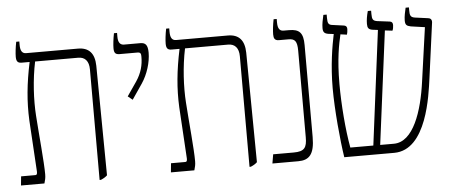

<svg xmlns="http://www.w3.org/2000/svg" viewBox="-46 -753 2053 865"><g transform="rotate(-5 980.0 -320.5)"><path d="M17 0H123C127 -14 130 -24 130 -41C130 -96 118 -217 112 -307C107 -378 112 -470 129 -551H324C354 -551 372 -532 372 -494V6H378C390 1 400 -5 407 -12L402 -508C401 -564 376 -592 326 -592H92C74 -592 66 -605 66 -631V-647H52C47 -623 44 -595 44 -580C44 -561 49 -551 68 -551H104V-550C84 -455 76 -375 80 -289L94 -56C94 -47 93 -41 86 -41H21Z M552 -341 599 -410C626 -450 642 -503 642 -546C642 -582 631 -592 608 -592H535C517 -592 508 -604 508 -630V-647H494C489 -622 486 -595 486 -580C486 -560 491 -551 511 -551H592C607 -551 608 -543 608 -530C608 -493 599 -458 575 -422L531 -358Z M695 0H801C805 -14 808 -24 808 -41C808 -96 796 -217 790 -307C785 -378 790 -470 807 -551H1002C1032 -551 1050 -532 1050 -494V6H1056C1068 1 1078 -5 1085 -12L1080 -508C1079 -564 1054 -592 1004 -592H770C752 -592 744 -605 744 -631V-647H730C725 -623 722 -595 722 -580C722 -561 727 -551 746 -551H782V-550C762 -455 754 -375 758 -289L772 -56C772 -47 771 -41 764 -41H699Z M1154 0H1271C1320 0 1345 -24 1345 -103V-519C1345 -574 1328 -592 1281 -592H1256C1238 -592 1230 -605 1230 -631V-647H1216C1211 -623 1208 -595 1208 -579C1208 -561 1213 -551 1232 -551H1275C1304 -551 1314 -539 1314 -496V-105C1314 -58 1303 -41 1254 -41H1161Z M1479 0H1705C1853 0 1882 -248 1892 -319L1926 -571C1927 -584 1920 -590 1910 -591L1851 -599C1830 -602 1828 -612 1828 -635V-647H1813C1809 -630 1804 -608 1804 -590C1804 -570 1810 -565 1829 -561L1892 -552L1858 -310C1840 -176 1795 -41 1707 -41H1645L1711 -553L1745 -549C1748 -555 1750 -565 1750 -574C1750 -584 1746 -590 1736 -591L1680 -598C1661 -601 1657 -608 1657 -632V-647H1642C1636 -625 1633 -607 1633 -589C1633 -571 1638 -564 1656 -561L1680 -558L1614 -41H1510C1495 -122 1486 -238 1486 -330C1486 -444 1500 -510 1510 -553L1539 -549C1541 -556 1543 -564 1543 -574C1543 -583 1540 -589 1530 -591L1479 -598C1460 -600 1456 -607 1456 -632V-647H1441C1436 -625 1432 -606 1432 -588C1432 -570 1438 -563 1456 -560L1480 -557C1469 -504 1454 -418 1454 -314C1454 -216 1467 -77 1479 0Z"/></g></svg>

Font: Noto Serif Hebrew Condensed ExtraLight
Style: Regular
Weight: 200
Width: 3
Designer: Monotype Design Team
Foundry: Monotype Imaging Inc.
Version: Version 2.004